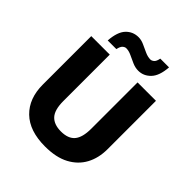

<svg xmlns="http://www.w3.org/2000/svg" viewBox="-250 -1087 1255 1255"><g transform="rotate(45 378.0 -459.5)"><path d="M677 -267Q677 -185 643.5 -123Q610 -61 543.5 -25.5Q477 10 375 10Q231 10 155 -64Q79 -138 79 -266V-714H250V-285Q250 -203 282.5 -168Q315 -133 379 -133Q446 -133 476.5 -169.5Q507 -206 507 -286V-714H677ZM175 -770Q181 -854 216 -891Q251 -928 303 -928Q329 -928 356 -915.5Q383 -903 409.5 -891Q436 -879 460 -879Q472 -879 484.5 -889.5Q497 -900 502 -929H583Q577 -846 541 -808.5Q505 -771 456 -771Q428 -771 400.5 -783Q373 -795 347 -807.5Q321 -820 297 -820Q285 -820 273 -809.5Q261 -799 255 -770Z"/></g></svg>

Font: Noto Sans ExtraBold
Style: Regular
Weight: 800
Designer: Monotype Design Team
Foundry: Monotype Imaging Inc.
Version: Version 2.007